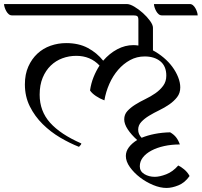

<svg xmlns="http://www.w3.org/2000/svg" viewBox="-59 -722 997 949"><path d="M632 100Q632 125 654.5 138.5Q677 152 706 152Q730 152 762.5 139.5Q795 127 822 96Q834 101 851 115Q868 129 878 148Q855 181 823 194Q791 207 764 207Q733 207 698 192.5Q663 178 633 155Q603 132 583 104Q563 76 563 49Q563 26 578 6Q593 -14 619 -30Q590 -56 572.5 -82.5Q555 -109 555 -132Q555 -156 570.5 -173Q586 -190 609 -204.5Q632 -219 659 -232Q686 -245 709 -261Q732 -277 747.5 -298Q763 -319 763 -348Q763 -395 733.5 -419Q704 -443 656 -443Q617 -443 584 -425Q551 -407 525 -377Q499 -347 481.5 -307.5Q464 -268 457 -226Q435 -234 415 -247.5Q395 -261 386 -275Q391 -310 403.5 -341Q416 -372 433 -398Q388 -446 318 -446Q282 -446 249.5 -434Q217 -422 192 -398Q167 -374 152 -338Q137 -302 137 -254Q137 -173 188.5 -115.5Q240 -58 343 -13Q343 -8 337.5 -3Q332 2 332 4Q286 -14 238.5 -42Q191 -70 152 -108.5Q113 -147 88.5 -196Q64 -245 64 -305Q64 -355 81 -393Q98 -431 126 -457Q154 -483 191 -496Q228 -509 268 -509Q330 -509 375 -485Q420 -461 451 -422Q482 -458 520.5 -478.5Q559 -499 600 -499Q606 -499 612 -498.5Q618 -498 625 -497V-623Q625 -638 619.5 -642Q614 -646 600 -646H0Q-9 -646 -16 -652Q-23 -658 -28 -667Q-33 -676 -36 -685.5Q-39 -695 -39 -702H568Q583 -702 605 -689Q627 -676 647.5 -657.5Q668 -639 682.5 -619Q697 -599 697 -585V-473Q725 -458 750 -437Q775 -416 793 -391.5Q811 -367 821.5 -340.5Q832 -314 832 -290Q832 -262 816.5 -242Q801 -222 778 -206Q755 -190 728 -177Q701 -164 678 -150Q655 -136 639.5 -119.5Q624 -103 624 -81Q624 -58 641 -41Q670 -53 705.5 -60Q741 -67 782 -68Q801 -57 812 -42.5Q823 -28 830 -8Q788 -8 752 0Q716 8 689 22.5Q662 37 647 56.5Q632 76 632 100ZM741 -646Q732 -646 725 -652Q718 -658 713 -667Q708 -676 705 -685.5Q702 -695 702 -702H879Q888 -702 895 -696Q902 -690 907 -681Q912 -672 915 -662.5Q918 -653 918 -646Z"/></svg>

Font: Gotu
Style: Regular
Weight: 400
Designer: Sarang Kulkarni & Kailash Malviya
Foundry: Ek Type
Version: Version 2.320;hotconv 1.0.109;makeotfexe 2.5.65596; ttfautoh